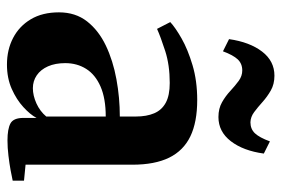

<svg xmlns="http://www.w3.org/2000/svg" viewBox="-148 -650 809 552"><g transform="rotate(90 256.0 -373.5)"><path d="M165 10.5Q122.5 10.5 88.5 -7.2Q54.5 -25 34.8 -58.2Q15 -91.5 15 -139Q15 -186.5 41 -219.8Q67 -253 110.5 -273.8Q154 -294.5 207.2 -304.2Q260.5 -314 314.5 -314V-360Q314.5 -391 305.2 -412.8Q296 -434.5 275 -446Q254 -457.5 218 -457.5Q166.5 -457.5 126.2 -444.5Q86 -431.5 62.5 -421L43 -459Q58.5 -473.5 90 -491.5Q121.5 -509.5 166.8 -523Q212 -536.5 267 -536.5Q330.5 -536.5 371.5 -516.8Q412.5 -497 432.8 -455.8Q453 -414.5 453 -350V-43L499 -38.5V-6Q488 -3.5 469 0Q450 3.5 427.2 6.2Q404.5 9 383 9Q350.5 9 334.5 0.5Q318.5 -8 318.5 -37V-74.5Q309 -56.5 287.5 -36.8Q266 -17 235 -3.2Q204 10.5 165 10.5ZM233 -64Q254 -64 276.8 -74.2Q299.5 -84.5 314.5 -102.5V-273.5Q262.5 -273.5 228.2 -258.5Q194 -243.5 177.5 -217.2Q161 -191 161 -157Q161 -128.5 170.2 -107.5Q179.5 -86.5 196 -75.2Q212.5 -64 233 -64ZM92 -628Q100.5 -687.5 127.8 -723Q155 -758.5 197 -758.5Q221.5 -758.5 239.8 -748Q258 -737.5 273 -724Q288 -710.5 301.8 -700.2Q315.5 -690 331 -689.5Q350.5 -689.5 362.8 -702.5Q375 -715.5 386 -745.5L421 -728Q413 -669 385.5 -633.2Q358 -597.5 316 -597.5Q291.5 -597.5 273.5 -607.8Q255.5 -618 240.8 -631.8Q226 -645.5 212 -655.8Q198 -666 182 -666Q162.5 -666 150.2 -653Q138 -640 127 -610.5Z"/></g></svg>

Font: Merriweather 96pt
Style: Bold
Weight: 700
Version: Version 2.100